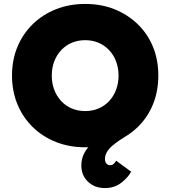

<svg xmlns="http://www.w3.org/2000/svg" viewBox="-20 -738 865 975"><path d="M393 102Q393 68 408 39.5Q423 11 451 -13Q479 -37 515.5 -58.5Q552 -80 595 -101L628 -52Q608 -40 587.5 -26Q567 -12 550 2.5Q533 17 523 34Q513 51 513 70Q513 84 520.5 92.5Q528 101 539 101Q549 101 556 95.5Q563 90 570 78L646 134Q628 166 594 191.5Q560 217 513 217Q460 217 426.5 184.5Q393 152 393 102ZM41 -354Q41 -434 68.5 -500Q96 -566 146 -615Q196 -664 264 -691Q332 -718 413 -718Q494 -718 561.5 -691Q629 -664 679.5 -615Q730 -566 757 -500Q784 -434 784 -354Q784 -275 757 -208.5Q730 -142 679.5 -93Q629 -44 561.5 -17Q494 10 413 10Q332 10 264 -17Q196 -44 146 -93Q96 -142 68.5 -208.5Q41 -275 41 -354ZM582 -354Q582 -393 569.5 -426Q557 -459 534 -483.5Q511 -508 480 -521Q449 -534 413 -534Q376 -534 345 -521Q314 -508 291 -483.5Q268 -459 255.5 -426.5Q243 -394 243 -354Q243 -315 255.5 -282Q268 -249 291 -224.5Q314 -200 345 -187Q376 -174 413 -174Q449 -174 480 -187Q511 -200 534 -224.5Q557 -249 569.5 -282Q582 -315 582 -354Z"/></svg>

Font: Mach ExtraBold
Style: Regular
Weight: 800
Version: Version 1.002